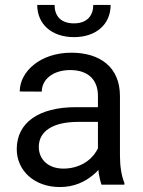

<svg xmlns="http://www.w3.org/2000/svg" viewBox="-20 -753 582 783"><path d="M382.8 -44.9C386.2 -27.8 389.6 -11.7 394 0H487.3V-7.3C475.6 -34.2 469.2 -75.7 469.2 -116.2V-361.3C469.2 -480 386.7 -538.1 271 -538.1C143.6 -538.1 60.5 -460.4 60.5 -379.9L150.4 -379.4C150.4 -429.2 196.8 -467.3 266.1 -467.3C340.3 -467.3 379.4 -426.8 379.4 -362.3V-315.9H288.6C139.2 -315.9 48.3 -253.4 48.3 -145C48.3 -57.1 120.1 9.8 224.1 9.8C282.2 9.8 326.7 -11.7 359.9 -39.6C367.7 -45.9 375 -52.7 381.3 -60.1C381.8 -55.2 382.3 -50.3 382.8 -44.9ZM373 -136.2C350.1 -97.2 301.3 -65.4 238.8 -65.4C174.8 -65.4 138.2 -104.5 138.2 -153.8C138.2 -218.3 196.3 -255.9 298.3 -255.9H379.4V-147.9C377.4 -144 375.5 -140.1 373 -136.2ZM360.4 -732.9C360.4 -692.4 337.9 -657.7 281.7 -657.7C223.6 -657.7 202.6 -692.4 202.6 -732.9H131.8C131.8 -655.3 189.9 -601.6 281.7 -601.6C373 -601.6 431.2 -654.8 431.2 -732.9Z"/></svg>

Font: Bert Sans
Style: Regular
Weight: 400
Designer: Christian Robertson (Google), Cristiano Sobral
Foundry: Google, Cristiano Sobral
Version: Version 3.101